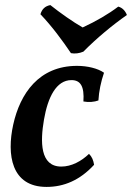

<svg xmlns="http://www.w3.org/2000/svg" viewBox="-20 -726 519 755"><path d="M259 -517C274 -514 292 -516 308 -523C359 -575 423 -628 479 -667C473 -683 461 -696 445 -700C407 -671 359 -643 305 -618C265 -641 217 -675 178 -706C157 -702 145 -690 139 -670C184 -623 226 -566 259 -517ZM163 9C231 9 294 -17 350 -78C347 -96 342 -109 330 -121C300 -92 261 -71 221 -71C137 -71 138 -169 153 -256C168 -343 201 -411 261 -411C297 -411 312 -386 308 -327C329 -323 351 -325 367 -331C369 -367 377 -405 389 -440C365 -457 324 -467 283 -467C133 -467 59 -358 32 -236C6 -118 24 9 163 9Z"/></svg>

Font: Vollkorn Semibold
Style: Italic
Weight: 600
Italic angle: -11°
Designer: Friedrich Althausen
Foundry: Friedrich Althausen
Version: Version 4.015;PS 004.015;hotconv 1.0.88;makeotf.lib2.5.64775